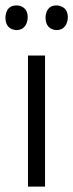

<svg xmlns="http://www.w3.org/2000/svg" viewBox="-29 -695 272 715"><path d="M74.2 -629.9Q74.2 -664.1 45.9 -672.9Q39.1 -674.8 33.2 -674.8Q0 -674.8 -6.8 -643.6Q-8.8 -636.7 -8.8 -629.9Q-8.8 -593.8 19.5 -585Q26.4 -583 32.2 -583Q61.5 -583 71.3 -612.3Q74.2 -621.1 74.2 -629.9ZM223.6 -629.9Q223.6 -665 193.4 -672.9Q187.5 -674.8 181.6 -674.8Q150.4 -674.8 142.6 -644.5Q140.6 -636.7 140.6 -629.9Q140.6 -593.8 168.9 -585Q175.8 -583 181.6 -583Q210.9 -583 220.7 -612.3Q223.6 -621.1 223.6 -629.9ZM138.7 0V-488.3H75.2V0Z"/></svg>

Font: Yaldevi Colombo
Style: Regular
Weight: 400
Designer: Sol Matas, Denzil Rajitha, Kosala Senevirathne and Pathum Egodawatta
Foundry: Mooniak
Version: Version 1.020 ; ttfautohint (v1.6)